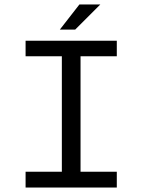

<svg xmlns="http://www.w3.org/2000/svg" viewBox="-20 -843 640 863"><path d="M337 -823H431L318 -710H249ZM95 -71H258V-590H95V-660H505V-590H342V-71H505V0H95Z"/></svg>

Font: Office Code Pro
Style: Regular
Weight: 400
Designer: Nathan Rutzky & Paul D. Hunt
Foundry: Adobe Systems Incorporated
Version: Version 1.004